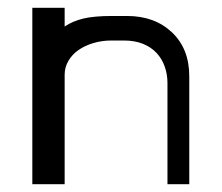

<svg xmlns="http://www.w3.org/2000/svg" viewBox="-20 -449 570 493"><path d="M63 -429H146V-381Q167 -395 194.5 -401.5Q222 -408 268 -408H306Q377 -408 421.5 -366Q466 -324 466 -253V24H410V-236Q410 -258 403 -278Q396 -298 382 -313Q368 -328 347 -336.5Q326 -345 298 -345H266Q242 -345 220 -338.5Q198 -332 181.5 -320.5Q165 -309 155.5 -292.5Q146 -276 146 -257V24H63Z"/></svg>

Font: BM HANNA Air
Style: Regular
Weight: 400
Designer: Woowa Brothers : Cheoljun Lim; Soyoung Lee; Taehyun Cha; Byungsun Park; Minjin Kim; Hyesun Chae; Myungsoo Han; Bongjin K
Foundry: Sandoll Communications Inc.
Version: Version 1.000;PS 1;hotconv 16.6.51;makeotf.lib2.5.65220